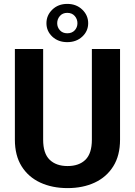

<svg xmlns="http://www.w3.org/2000/svg" viewBox="-20 -965 699 995"><path d="M456.1 -710.9H602.1V-241.2Q602.1 -159.2 567.1 -103.3Q532.2 -47.4 470.9 -18.8Q409.7 9.8 330.1 9.8Q250.5 9.8 188.7 -18.8Q127 -47.4 92 -103.3Q57.1 -159.2 57.1 -241.2V-710.9H203.6V-241.2Q203.6 -169.9 237.3 -137.2Q271 -104.5 330.1 -104.5Q389.6 -104.5 422.9 -137.2Q456.1 -169.9 456.1 -241.2ZM220.7 -844.7Q220.7 -885.7 251.2 -915.3Q281.7 -944.8 328.6 -944.8Q375.5 -944.8 406.2 -915.3Q437 -885.7 437 -844.7Q437 -803.7 406.2 -775.1Q375.5 -746.6 328.6 -746.6Q281.7 -746.6 251.2 -775.1Q220.7 -803.7 220.7 -844.7ZM276.4 -844.7Q276.4 -823.7 290.5 -808.1Q304.7 -792.5 328.6 -792.5Q353 -792.5 367.2 -807.9Q381.3 -823.2 381.3 -844.7Q381.3 -866.2 367.2 -882.3Q353 -898.4 328.6 -898.4Q304.7 -898.4 290.5 -882.3Q276.4 -866.2 276.4 -844.7Z"/></svg>

Font: Vazirmatn UI FD
Style: Bold
Weight: 700
Designer: Saber Rastikerdar
Foundry: Saber Rastikerdar
Version: Version 33.003